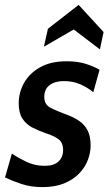

<svg xmlns="http://www.w3.org/2000/svg" viewBox="-34 -755 443 785"><path d="M139.5 10Q91.5 10 53 -3Q14.5 -16 -13.5 -29.5L14.5 -127Q38.5 -110.5 73.2 -93.8Q108 -77 148.5 -77Q187 -77 205.5 -95Q224 -113 224 -141Q224 -172 205 -186Q186 -200 152.5 -210.5Q122 -221 97 -234.2Q72 -247.5 57.2 -270.8Q42.5 -294 42.5 -333Q42.5 -377 64.5 -416.2Q86.5 -455.5 130 -480Q173.5 -504.5 238.5 -504.5Q283.5 -504.5 317.2 -493.8Q351 -483 373 -469.5L347.5 -378Q325 -396.5 295 -410Q265 -423.5 226.5 -423.5Q191 -423.5 169 -407Q147 -390.5 147 -359Q147 -328 171.5 -315Q196 -302 236.5 -287Q266.5 -276.5 289 -261.2Q311.5 -246 324 -222Q336.5 -198 336.5 -160.5Q336.5 -130.5 325 -100.5Q313.5 -70.5 289.5 -45.5Q265.5 -20.5 228.2 -5.2Q191 10 139.5 10ZM145.5 -564 162 -637.5 287.5 -735 389.5 -624 374.5 -553 267.5 -634.5Z"/></svg>

Font: Cabin SemiCondensedSemiBold
Style: Italic
Weight: 600
Width: 4
Italic angle: -10°
Designer: Pablo Impallari
Foundry: Pablo Impallari. http://www.impallari.com Igino Marini. http://www.ikern.com
Version: Version 3.001